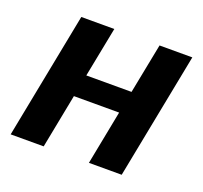

<svg xmlns="http://www.w3.org/2000/svg" viewBox="-98 -641 799 754"><g transform="rotate(20 302.0 -264.0)"><path d="M120 -528H258L217 -319H406L447 -528H584L481 0H344L388 -226H199L155 0H17Z"/></g></svg>

Font: Libra Sans
Style: Bold Italic
Weight: 700
Italic angle: -12°
Foundry: Context Ltd
Version: Version 1.002